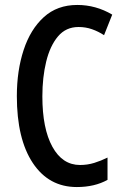

<svg xmlns="http://www.w3.org/2000/svg" viewBox="-20 -745 497 775"><path d="M297 -636Q246 -636 214 -598Q182 -560 166.5 -496.5Q151 -433 151 -356Q151 -226 191.5 -152.5Q232 -79 303 -79Q333 -79 360.5 -87.5Q388 -96 414 -109V-19Q362 10 290 10Q177 10 112.5 -87Q48 -184 48 -357Q48 -460 75.5 -543.5Q103 -627 157 -676Q211 -725 292 -725Q367 -725 433 -686L400 -603Q377 -618 351.5 -627Q326 -636 297 -636Z"/></svg>

Font: Noto Sans Lao Looped ExtraCondensed Medium
Style: Regular
Weight: 500
Width: 2
Designer: Mark Frömberg, Ben Mitchell
Foundry: The Fontpad Ltd
Version: Version 1.002; ttfautohint (v1.8.4.7-5d5b)